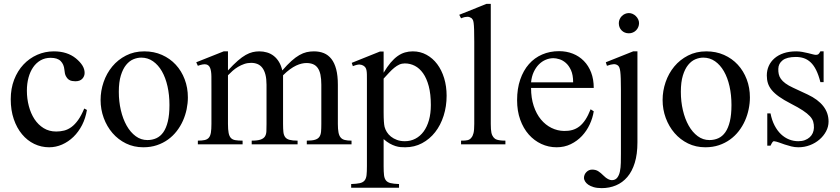

<svg xmlns="http://www.w3.org/2000/svg" viewBox="-20 -742 4316 987"><path d="M426.8 -176.8 413.1 -184.1Q397.9 -147.9 381.6 -125Q365.2 -102.1 347.2 -88.9Q329.1 -75.7 309.6 -70.8Q290 -65.9 269 -65.9Q232.4 -65.9 204.3 -83.3Q176.3 -100.6 157.2 -129.6Q138.2 -158.7 128.2 -196.8Q118.2 -234.9 118.2 -275.9Q118.2 -312 126.5 -342.8Q134.8 -373.5 150.4 -396.2Q166 -418.9 188.7 -431.9Q211.4 -444.8 240.2 -444.8Q275.4 -444.8 292 -428Q308.6 -411.1 311 -383.8Q312.5 -362.8 318.6 -350.8Q324.7 -338.9 333 -333Q341.3 -327.1 350.6 -325.7Q359.9 -324.2 367.2 -324.2Q391.1 -324.2 403.1 -337.2Q415 -350.1 415 -367.2Q415 -386.7 403.6 -405.3Q392.1 -423.8 370.1 -441.9Q325.7 -478 256.8 -478Q211.4 -478 171.1 -460.2Q130.9 -442.4 100.6 -410.2Q70.3 -377.9 52.7 -332.5Q35.2 -287.1 35.2 -231.9Q35.2 -175.3 50.8 -129.6Q66.4 -84 93.3 -51.8Q120.1 -19.5 156 -2.2Q191.9 15.1 232.9 15.1Q267.1 15.1 299.3 1Q331.5 -13.2 357.7 -38.6Q383.8 -64 401.9 -99.1Q419.9 -134.3 426.8 -176.8Z M945.8 -241.2Q945.8 -291 929.4 -334.2Q913.1 -377.4 883.5 -409.4Q854 -441.4 812.7 -459.7Q771.5 -478 721.7 -478Q669.4 -478 627.7 -456.5Q585.9 -435.1 556.9 -399.9Q527.8 -364.7 512.5 -319.8Q497.1 -274.9 497.1 -228Q497.1 -179.7 513.2 -135.7Q529.3 -91.8 558.3 -58.1Q587.4 -24.4 627.7 -4.6Q668 15.1 716.8 15.1Q754.9 15.1 786.6 4.4Q818.4 -6.3 843.8 -24.7Q869.1 -43 888.4 -67.9Q907.7 -92.8 920.4 -121.3Q933.1 -149.9 939.5 -180.7Q945.8 -211.4 945.8 -241.2ZM851.1 -202.1Q851.1 -152.3 842.8 -117.9Q834.5 -83.5 819.6 -62.3Q804.7 -41 783.7 -31.5Q762.7 -22 737.8 -22Q704.6 -22 677.5 -42Q650.4 -62 631.1 -96.2Q611.8 -130.4 601.3 -175.3Q590.8 -220.2 590.8 -270Q590.8 -320.3 601.3 -354.2Q611.8 -388.2 628.4 -408.4Q645 -428.7 665.5 -437.3Q686 -445.8 706.1 -445.8Q739.7 -445.8 766.6 -427Q793.5 -408.2 812.3 -375.5Q831.1 -342.8 841.1 -298.3Q851.1 -253.9 851.1 -202.1Z M1787.1 0V-19Q1766.1 -19 1752.4 -22.5Q1738.8 -25.9 1731 -35.4Q1723.1 -44.9 1720 -61.8Q1716.8 -78.6 1716.8 -105V-306.2Q1716.8 -353 1708.3 -385.7Q1699.7 -418.5 1683.6 -439Q1667.5 -459.5 1644.8 -468.8Q1622.1 -478 1593.8 -478Q1574.2 -478 1556.2 -473.9Q1538.1 -469.7 1518.8 -458.7Q1499.5 -447.8 1478.3 -428.7Q1457 -409.7 1431.2 -379.9Q1425.3 -405.3 1414.1 -423.8Q1402.8 -442.4 1387.2 -454.6Q1371.6 -466.8 1352.5 -472.4Q1333.5 -478 1313 -478Q1295.9 -478 1279.1 -474.1Q1262.2 -470.2 1243.4 -459.7Q1224.6 -449.2 1202.4 -429.9Q1180.2 -410.6 1151.9 -379.9V-478H1129.9L988.8 -421.9L997.1 -403.8Q1025.4 -414.1 1039.8 -410.9Q1054.2 -407.7 1060.3 -392.3Q1066.4 -377 1066.7 -349.4Q1066.9 -321.8 1066.9 -283.2V-105Q1066.9 -77.6 1064.2 -60.8Q1061.5 -43.9 1054 -34.7Q1046.4 -25.4 1032.7 -22.2Q1019 -19 997.1 -19V0H1227.1V-19Q1204.6 -19 1189.9 -21.5Q1175.3 -23.9 1167 -32.7Q1158.7 -41.5 1155.3 -58.6Q1151.9 -75.7 1151.9 -105V-355Q1162.6 -366.2 1175.5 -377.7Q1188.5 -389.2 1203.6 -398.2Q1218.8 -407.2 1235.6 -413.1Q1252.4 -418.9 1271 -418.9Q1289.1 -418.9 1303.7 -412.8Q1318.4 -406.7 1328.6 -393.3Q1338.9 -379.9 1344.5 -358.4Q1350.1 -336.9 1350.1 -306.2V-105Q1350.1 -83 1349.4 -66.9Q1348.6 -50.8 1341.8 -40.3Q1335 -29.8 1319.3 -24.4Q1303.7 -19 1273.9 -19V0H1509.8V-19Q1483.4 -19 1468.3 -23.2Q1453.1 -27.3 1445.8 -37.4Q1438.5 -47.4 1436.8 -63.7Q1435.1 -80.1 1435.1 -105V-355Q1453.6 -373.5 1470.5 -385.7Q1487.3 -397.9 1502.4 -405Q1517.6 -412.1 1530.8 -415Q1543.9 -418 1555.2 -418Q1574.7 -418 1589.1 -412.1Q1603.5 -406.2 1613 -393.1Q1622.6 -379.9 1627.2 -358.6Q1631.8 -337.4 1631.8 -306.2V-105Q1631.8 -81.5 1630.4 -65.2Q1628.9 -48.8 1621.8 -38.6Q1614.7 -28.3 1599.6 -23.7Q1584.5 -19 1557.1 -19V0Z M2275.9 -250Q2275.9 -298.3 2263.2 -340.1Q2250.5 -381.8 2227.5 -412.4Q2204.6 -442.9 2172.6 -460.4Q2140.6 -478 2102.1 -478Q2081.1 -478 2061.8 -472.4Q2042.5 -466.8 2024.2 -453.9Q2005.9 -440.9 1988 -419.9Q1970.2 -398.9 1952.1 -368.2V-477.1H1933.1L1788.1 -418.9L1793.9 -401.9Q1816.9 -411.1 1829.1 -410.2Q1841.3 -409.2 1849.1 -403.8Q1855.5 -399.4 1858.9 -394.3Q1862.3 -389.2 1864 -380.6Q1865.7 -372.1 1866 -359.6Q1866.2 -347.2 1866.2 -328.1V111.8Q1866.2 140.6 1864.3 158.2Q1862.3 175.8 1854.2 185.8Q1846.2 195.8 1829.8 199.5Q1813.5 203.1 1785.2 204.1V223.1H2031.2V204.1Q2003.4 203.1 1987.5 199.2Q1971.7 195.3 1963.9 185.3Q1956.1 175.3 1954.1 158.2Q1952.1 141.1 1952.1 113.8V-26.9Q1968.8 -12.2 1983.9 -3.9Q1999 4.4 2012.9 8.8Q2026.9 13.2 2039.3 14.2Q2051.8 15.1 2063 15.1Q2110.4 15.1 2149.7 -5.9Q2189 -26.9 2217 -62.7Q2245.1 -98.6 2260.5 -147Q2275.9 -195.3 2275.9 -250ZM2194.8 -202.1Q2194.8 -158.7 2185.1 -124.3Q2175.3 -89.8 2157.7 -65.9Q2140.1 -42 2115.5 -29.1Q2090.8 -16.1 2061 -16.1Q2038.6 -16.1 2020.8 -22.7Q2002.9 -29.3 1989.7 -39.8Q1976.6 -50.3 1968.5 -63.5Q1960.4 -76.7 1957 -89.8Q1954.6 -99.6 1953.4 -117.9Q1952.1 -136.2 1952.1 -164.1V-337.9Q1967.8 -355 1981.2 -369.4Q1994.6 -383.8 2007.3 -394Q2020 -404.3 2033 -410.2Q2045.9 -416 2061 -416Q2088.4 -416 2112.5 -403.6Q2136.7 -391.1 2155 -365.2Q2173.3 -339.4 2184.1 -298.8Q2194.8 -258.3 2194.8 -202.1Z M2578.1 0V-19Q2563 -19 2552.7 -20.3Q2542.5 -21.5 2535.4 -23.7Q2528.3 -25.9 2523.9 -29.3Q2519.5 -32.7 2516.1 -37.1Q2512.7 -41.5 2510.3 -46.9Q2507.8 -52.2 2506.1 -60.1Q2504.4 -67.9 2503.7 -78.6Q2502.9 -89.4 2502.9 -105V-722.2H2481L2340.8 -666L2350.1 -647.9Q2360.8 -652.3 2368.9 -654.1Q2377 -655.8 2382.8 -655.8Q2389.2 -655.8 2394 -653.8Q2398.9 -651.9 2403.8 -648.9Q2407.7 -645 2410.4 -640.6Q2413.1 -636.2 2414.8 -624Q2416.5 -611.8 2417.2 -589.1Q2418 -566.4 2418 -526.9V-105Q2418 -72.8 2414.1 -57.6Q2410.2 -42.5 2403.8 -35.2Q2399.9 -29.8 2395.3 -26.6Q2390.6 -23.4 2384.5 -21.7Q2378.4 -20 2370.1 -19.5Q2361.8 -19 2350.1 -19V0Z M3032.2 -169.9 3016.1 -180.2Q3003.4 -147.9 2989.3 -126.5Q2975.1 -105 2958.3 -92Q2941.4 -79.1 2921.9 -73.7Q2902.3 -68.4 2879.9 -68.8Q2845.7 -69.3 2814.9 -84.5Q2784.2 -99.6 2760.7 -127.9Q2737.3 -156.2 2723.6 -197.3Q2710 -238.3 2710 -290H3032.2Q3032.2 -334.5 3018.8 -369.4Q3005.4 -404.3 2981.4 -428.7Q2957.5 -453.1 2924.8 -466.1Q2892.1 -479 2854 -479Q2806.6 -479 2767.1 -461.9Q2727.5 -444.8 2699 -412.4Q2670.4 -379.9 2654.3 -333Q2638.2 -286.1 2638.2 -227.1Q2638.2 -171.4 2654.3 -126.7Q2670.4 -82 2698.2 -50.5Q2726.1 -19 2762.9 -2Q2799.8 15.1 2841.3 15.1Q2881.3 15.1 2914.3 -1Q2947.3 -17.1 2971.7 -43.2Q2996.1 -69.3 3011.5 -102.5Q3026.9 -135.7 3032.2 -169.9ZM2926.3 -318.8H2710Q2712.9 -348.6 2723.6 -371.8Q2734.4 -395 2750.2 -410.9Q2766.1 -426.8 2785.4 -434.8Q2804.7 -442.9 2825.2 -442.9Q2837.9 -442.9 2855.2 -437.7Q2872.6 -432.6 2888.4 -418.9Q2904.3 -405.3 2915.3 -381.1Q2926.3 -356.9 2926.3 -318.8Z M3265.1 -623Q3265.1 -633.3 3260.5 -642.8Q3255.9 -652.3 3248.5 -659.4Q3241.2 -666.5 3231.9 -670.7Q3222.7 -674.8 3212.9 -674.8Q3202.6 -674.8 3193.1 -670.7Q3183.6 -666.5 3176.5 -659.4Q3169.4 -652.3 3165.3 -642.8Q3161.1 -633.3 3161.1 -623Q3161.1 -600.1 3175.8 -585.4Q3190.4 -570.8 3212.9 -570.8Q3224.1 -570.8 3233.6 -575Q3243.2 -579.1 3250.2 -586.4Q3257.3 -593.8 3261.2 -603.3Q3265.1 -612.8 3265.1 -623ZM3256.8 -9.8V-478H3234.9L3094.2 -421.9L3100.1 -403.8Q3122.1 -411.6 3134.8 -412.1Q3147.5 -412.6 3157.2 -404.8Q3161.1 -401.4 3164.1 -394.3Q3167 -387.2 3168.7 -373.5Q3170.4 -359.9 3171.1 -337.9Q3171.9 -315.9 3171.9 -283.2V47.9Q3171.9 71.3 3171.4 95.7Q3170.9 120.1 3166.7 139.6Q3162.6 159.2 3152.8 171.6Q3143.1 184.1 3125 184.1Q3116.7 184.1 3106 178.7Q3095.2 173.3 3084 162.1Q3067.4 145.5 3054.7 137.7Q3042 129.9 3023.9 129.9Q3006.8 129.9 2994.4 142.6Q2981.9 155.3 2981.9 173.8Q2982.4 181.6 2987.8 190.7Q2993.2 199.7 3003.9 207.3Q3014.6 214.8 3031.7 220Q3048.8 225.1 3073.2 225.1Q3112.8 225.1 3146.5 210.9Q3180.2 196.8 3204.8 168Q3229.5 139.2 3243.2 94.7Q3256.8 50.3 3256.8 -9.8Z M3835 -241.2Q3835 -291 3818.6 -334.2Q3802.2 -377.4 3772.7 -409.4Q3743.2 -441.4 3701.9 -459.7Q3660.6 -478 3610.8 -478Q3558.6 -478 3516.8 -456.5Q3475.1 -435.1 3446 -399.9Q3417 -364.7 3401.6 -319.8Q3386.2 -274.9 3386.2 -228Q3386.2 -179.7 3402.3 -135.7Q3418.5 -91.8 3447.5 -58.1Q3476.6 -24.4 3516.8 -4.6Q3557.1 15.1 3606 15.1Q3644 15.1 3675.8 4.4Q3707.5 -6.3 3732.9 -24.7Q3758.3 -43 3777.6 -67.9Q3796.9 -92.8 3809.6 -121.3Q3822.3 -149.9 3828.6 -180.7Q3835 -211.4 3835 -241.2ZM3740.2 -202.1Q3740.2 -152.3 3731.9 -117.9Q3723.6 -83.5 3708.7 -62.3Q3693.8 -41 3672.9 -31.5Q3651.9 -22 3627 -22Q3593.8 -22 3566.7 -42Q3539.6 -62 3520.3 -96.2Q3501 -130.4 3490.5 -175.3Q3480 -220.2 3480 -270Q3480 -320.3 3490.5 -354.2Q3501 -388.2 3517.6 -408.4Q3534.2 -428.7 3554.7 -437.3Q3575.2 -445.8 3595.2 -445.8Q3628.9 -445.8 3655.8 -427Q3682.6 -408.2 3701.4 -375.5Q3720.2 -342.8 3730.2 -298.3Q3740.2 -253.9 3740.2 -202.1Z M4239.3 -117.2Q4239.3 -161.6 4212.2 -196.3Q4185.1 -231 4132.3 -255.9L4057.1 -291Q4032.7 -302.2 4017.6 -313.5Q4002.4 -324.7 3994.1 -336.7Q3985.8 -348.6 3983.2 -361.3Q3980.5 -374 3981 -388.2Q3981.4 -415 4003.2 -432.1Q4024.9 -449.2 4071.3 -449.2Q4093.3 -449.2 4112.3 -442.9Q4131.3 -436.5 4147.2 -421.6Q4163.1 -406.7 4175.5 -381.8Q4188 -356.9 4197.3 -319.8H4213.9V-478H4197.3Q4190.9 -465.8 4186.3 -462.9Q4181.6 -460 4174.3 -460Q4168.5 -460 4157.7 -462.9Q4147 -465.8 4133.5 -469Q4120.1 -472.2 4104.5 -475.1Q4088.9 -478 4073.2 -478Q4036.6 -478 4008.5 -468.5Q3980.5 -459 3961.2 -442.1Q3941.9 -425.3 3931.9 -402.8Q3921.9 -380.4 3921.9 -354Q3921.9 -332.5 3927.5 -314.5Q3933.1 -296.4 3947 -279.3Q3960.9 -262.2 3984.9 -245.1Q4008.8 -228 4045.9 -209Q4084 -189.5 4107.2 -174.1Q4130.4 -158.7 4143.3 -144.8Q4156.2 -130.9 4160.4 -116.5Q4164.6 -102.1 4164.1 -85Q4163.6 -70.8 4158.2 -58.3Q4152.8 -45.9 4142.6 -36.6Q4132.3 -27.3 4117.7 -21.7Q4103 -16.1 4084 -16.1Q4059.1 -16.1 4036.4 -25.1Q4013.7 -34.2 3994.6 -52.2Q3975.6 -70.3 3961.7 -97.2Q3947.8 -124 3940.9 -159.2H3924.3V6.8H3940.9Q3944.3 0 3948.7 -8.1Q3953.1 -16.1 3959 -16.1Q3970.7 -14.6 3984.6 -9.5Q3998.5 -4.4 4014.4 1Q4030.3 6.3 4047.9 10.7Q4065.4 15.1 4084 15.1Q4115.2 15.1 4143.3 4.4Q4171.4 -6.3 4192.6 -24.7Q4213.9 -43 4226.6 -66.9Q4239.3 -90.8 4239.3 -117.2Z"/></svg>

Font: Galatia SIL
Style: Regular
Weight: 400
Designer: Development by SIL's NRSI team
Version: Version 2.1